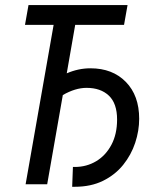

<svg xmlns="http://www.w3.org/2000/svg" viewBox="-20 -713 626 743"><path d="M259.3 9.8 262.2 -66.9H269.5Q314.9 -66.9 352.1 -89.1Q389.2 -111.3 411.1 -152.6Q433.1 -193.8 433.1 -250.5Q433.1 -312.5 401.4 -342.8Q369.6 -373 314.9 -373Q271.5 -373 223.1 -345.2L162.6 0H79.1L187.5 -616.7H76.7L90.3 -693.4H473.6L460 -616.7H271L238.3 -429.2Q283.2 -448.7 330.1 -448.7Q415.5 -448.7 467 -396Q518.6 -343.3 518.6 -253.4Q518.6 -207 503.2 -160.4Q487.8 -113.8 456.8 -75.2Q425.8 -36.6 378.9 -13.4Q332 9.8 269 9.8Z"/></svg>

Font: Cascadia Mono PL SemiLight
Style: Italic
Weight: 350
Italic angle: -10°
Monospace: yes
Designer: Aaron Bell
Foundry: Saja Typeworks
Version: Version 2404.023; ttfautohint (v1.8.4)